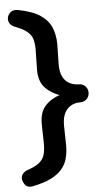

<svg xmlns="http://www.w3.org/2000/svg" viewBox="-60 -737 521 976"><g transform="rotate(-5 200.5 -249.5)"><path d="M54 201Q35 201 25 184.5Q15 168 15 155Q15 141 24.5 130.5Q34 120 49 115Q90 101 109.5 84.5Q129 68 135.5 45Q142 22 142 -9L140 -113Q140 -172 169.5 -204Q199 -236 248 -252V-248Q199 -265 169.5 -297Q140 -329 140 -387L142 -491Q142 -523 135.5 -544.5Q129 -566 109 -583Q89 -600 49 -615Q15 -628 15 -657Q15 -674 27 -687Q39 -700 56 -700Q60 -700 63.5 -700Q67 -700 71 -699Q144 -685 183.5 -658Q223 -631 238.5 -593Q254 -555 254 -508L252 -406Q252 -368 263.5 -344Q275 -320 295.5 -308.5Q316 -297 341 -296H345Q364 -296 377.5 -283Q391 -270 391 -250Q391 -230 377.5 -217Q364 -204 345 -204H339Q314 -203 294.5 -191Q275 -179 263.5 -155.5Q252 -132 252 -94L254 8Q254 43 246 73.5Q238 104 217.5 128Q197 152 161.5 170Q126 188 71 199Q67 200 63.5 200.5Q60 201 54 201Z"/></g></svg>

Font: Quicksand Light
Style: Bold
Weight: 700
Version: Version 3.004